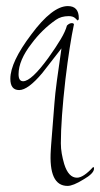

<svg xmlns="http://www.w3.org/2000/svg" viewBox="-20 -285 329 631"><path d="M202 326Q139 326 147 207L148 192Q149 176 152 141.5Q155 107 159 53Q161 25 167 -20Q173 -65 182 -126L119 -45Q72 11 43 11Q14 11 14 -26Q14 -81 83 -172Q152 -265 203 -265Q239 -265 239 -225Q239 -218 234 -218Q235 -218 227.5 -225Q220 -232 206 -232Q181 -232 164 -220Q118 -188 84 -142Q41 -87 41 -41Q41 -18 56 -18Q83 -18 139 -95Q164 -130 179.5 -156Q195 -182 200 -201Q208 -209 216 -209Q222 -209 223 -205Q216 -172 209 -127Q202 -82 195 -24Q180 108 180 186Q180 203 183 220Q186 237 191 254Q205 299 233 299Q254 299 286 264Q289 264 289 269Q289 285 254 305Q220 326 202 326Z"/></svg>

Font: Shalimar
Style: Regular
Weight: 400
Designer: Robert E. Leuschke
Foundry: Robert E. Leuschke
Version: Version 1.010; ttfautohint (v1.8.3)